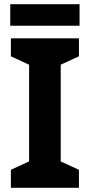

<svg xmlns="http://www.w3.org/2000/svg" viewBox="-20 -897 429 917"><path d="M357 0H32V-86L119 -126V-588L32 -628V-714H357V-628L270 -588V-126L357 -86ZM360 -877V-774H29V-877Z"/></svg>

Font: Noto Sans Sinhala UI
Style: Bold
Weight: 700
Designer: Jelle Bosma - Monotype Design Team
Foundry: Monotype Imaging Inc.
Version: Version 2.006; ttfautohint (v1.8.4.7-5d5b)